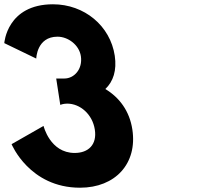

<svg xmlns="http://www.w3.org/2000/svg" viewBox="-50 -860 925 895"><path d="M119 -587C119 -587 121 -689 218 -689C267 -689 319 -651 327 -598C336 -538 296 -494 250 -494H212L231 -371C231 -371 244 -377 263 -377C324 -377 381 -327 392 -256C403 -186 362 -147 298 -147C183 -147 153 -273 153 -273L4 -188C4 -188 87 15 323 15C488 15 591 -98 567 -256C554 -343 506 -406 441 -445C478 -480 495 -532 485 -600C464 -740 343 -840 197 -840C-18 -840 -30 -659 -30 -659Z"/></svg>

Font: Poland Can Into
Style: Bold
Weight: 700
Foundry: Cannot Into Space Fonts
Version: Version 0.99